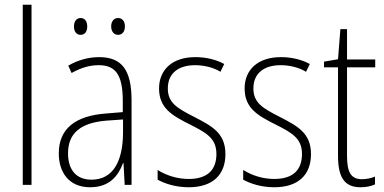

<svg xmlns="http://www.w3.org/2000/svg" viewBox="-20 -780 1622 810"><path d="M113 0V-760H76V0Z M292 -668C292 -648 302 -633 320 -633C338 -633 348 -647 348 -668C348 -690 338 -704 320 -704C302 -704 292 -689 292 -668ZM449 -669C449 -648 460 -633 478 -633C496 -633 507 -647 507 -669C507 -690 496 -704 478 -704C460 -704 449 -689 449 -669ZM398 -539C353 -539 307 -526 268 -503L282 -472C324 -496 362 -505 396 -505C467 -505 498 -466 498 -353V-307L425 -301C299 -291 228 -238 228 -133C228 -54 270 10 360 10C442 10 479 -38 499 -92H501L506 0H535V-357C535 -486 493 -539 398 -539ZM428 -271 499 -276V-218C498 -101 458 -22 366 -22C303 -22 267 -62 267 -133C267 -219 321 -262 428 -271Z M931 -130C931 -220 872 -249 799 -287C728 -323 688 -346 688 -407C688 -471 733 -505 803 -505C841 -505 882 -495 910 -477L926 -510C893 -528 851 -539 804 -539C705 -539 651 -484 651 -407C651 -323 707 -292 783 -254C852 -219 893 -196 893 -130C893 -64 856 -25 776 -25C728 -25 681 -40 645 -63V-22C674 -6 720 10 776 10C879 10 931 -44 931 -130Z M1292 -130C1292 -220 1233 -249 1160 -287C1089 -323 1049 -346 1049 -407C1049 -471 1094 -505 1164 -505C1202 -505 1243 -495 1271 -477L1287 -510C1254 -528 1212 -539 1165 -539C1066 -539 1012 -484 1012 -407C1012 -323 1068 -292 1144 -254C1213 -219 1254 -196 1254 -130C1254 -64 1217 -25 1137 -25C1089 -25 1042 -40 1006 -63V-22C1035 -6 1081 10 1137 10C1240 10 1292 -44 1292 -130Z M1507 -24C1458 -24 1444 -57 1444 -124V-496H1563V-529H1444V-657H1416L1406 -530L1347 -520V-496H1406V-124C1406 -36 1430 10 1501 10C1527 10 1546 5 1562 -2V-35C1548 -29 1528 -24 1507 -24Z"/></svg>

Font: Noto Sans Sinhala UI Condensed ExtraLight
Style: Regular
Weight: 200
Width: 3
Designer: Jelle Bosma - Monotype Design Team
Foundry: Monotype Imaging Inc.
Version: Version 2.006